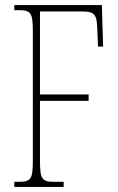

<svg xmlns="http://www.w3.org/2000/svg" viewBox="-20 -734 464 754"><path d="M36 0H230V-20H193C143 -20 137 -31 137 -108V-338H328V-363H137V-689H302C354 -689 360 -675 362 -620L365 -551H385L380 -714H36V-694H53C103 -694 109 -683 109 -606V-108C109 -31 103 -20 53 -20H36Z"/></svg>

Font: Noto Serif Lao ExtraCondensed Thin
Style: Regular
Weight: 100
Width: 2
Designer: Monotype Design Team
Foundry: Monotype Imaging Inc.
Version: Version 2.003